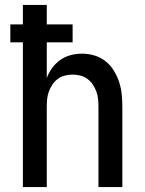

<svg xmlns="http://www.w3.org/2000/svg" viewBox="-20 -760 590 780"><path d="M73 0V-588H22V-661H73V-740H170V-661H275V-588H170V-443Q178 -465 192 -484Q206 -503 225 -516.5Q244 -530 267 -536Q290 -542 314 -542Q339 -542 364 -534.5Q389 -527 409 -511Q429 -495 442.5 -473Q456 -451 464 -426.5Q472 -402 474.5 -376.5Q477 -351 477 -325V0H380V-325Q380 -341 378.5 -357Q377 -373 371.5 -388Q366 -403 357 -416.5Q348 -430 335 -439.5Q322 -449 306.5 -453Q291 -457 275 -457Q259 -457 243.5 -453Q228 -449 215 -439.5Q202 -430 193 -416.5Q184 -403 178.5 -388Q173 -373 171.5 -357Q170 -341 170 -325V0Z"/></svg>

Font: Lode Dark Term
Style: Bold
Weight: 700
Monospace: yes
Designer: Belleve Invis
Foundry: Belleve Invis
Version: Version 29.2.0